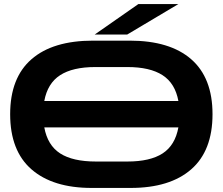

<svg xmlns="http://www.w3.org/2000/svg" viewBox="-20 -920 1096 945"><path d="M431 5Q240 5 135 -86.5Q30 -178 30 -358Q30 -537 135 -628.5Q240 -720 438 -720H618Q816 -720 921 -628.5Q1026 -537 1026 -358Q1026 -178 921 -86.5Q816 5 623 5ZM449 -590Q338 -590 276 -550Q214 -510 198 -423H858Q842 -510 780 -550Q718 -590 607 -590ZM452 -125H607Q719 -125 780.5 -165Q842 -205 858 -293H198Q214 -205 276 -165Q338 -125 452 -125ZM606 -750 858 -900H661L446 -750Z"/></svg>

Font: Zen Dots
Style: Regular
Weight: 400
Designer: Yoshimichi Ohira
Foundry: A-1 Corp ZenFonts
Version: Version 1.000; ttfautohint (v1.8.3)